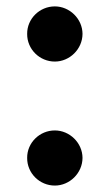

<svg xmlns="http://www.w3.org/2000/svg" viewBox="-20 -562 338 591"><path d="M148.8 9.2C194.2 9.2 233.7 -28.8 234 -76C233.7 -122.5 194.2 -160.5 148.8 -160.5C101.9 -160.5 63.2 -122.5 63.6 -76C63.2 -28.8 101.9 9.2 148.8 9.2ZM63.6 -457.7C63.2 -410.5 101.9 -372.5 148.8 -372.5C194.2 -372.5 233.7 -410.5 234 -457.7C233.7 -504.3 194.2 -542.3 148.8 -542.3C101.9 -542.3 63.2 -504.3 63.6 -457.7Z"/></svg>

Font: GiG Sans
Style: Bold
Weight: 700
Designer: Andreas Faust
Version: Version 1.100;FEAKit 1.0